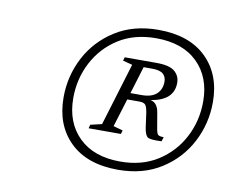

<svg xmlns="http://www.w3.org/2000/svg" viewBox="-56 -749 682 566"><g transform="rotate(10 285.0 -466.5)"><path d="M376 -680Q468.5 -680 519.5 -630.2Q570.5 -580.5 570.5 -497.5Q570.5 -433.5 541.5 -377.8Q512.5 -322 458.2 -287.5Q404 -253 329 -253Q236.5 -253 185.5 -302.8Q134.5 -352.5 134.5 -435.5Q134.5 -499.5 163.5 -555.2Q192.5 -611 246.8 -645.5Q301 -680 376 -680ZM331.5 -278Q396.5 -278 443.5 -308Q490.5 -338 516.2 -387.2Q542 -436.5 542 -494.5Q542 -567.5 497.5 -611Q453 -654.5 373.5 -654.5Q308.5 -654.5 261.5 -624.8Q214.5 -595 188.8 -545.8Q163 -496.5 163 -438.5Q163 -365.5 207.5 -321.8Q252 -278 331.5 -278ZM445.5 -371 441.5 -358Q409 -356.5 400.5 -361.5Q392 -366.5 388.5 -389.5L382.5 -433Q379.5 -452 374.2 -457Q369 -462 357 -462H320.5L294.5 -377.5L323 -369.5L319.5 -358.5H223L226 -369.5L260 -377.5L317 -565L288.5 -572.5L291.5 -583H387Q425.5 -583 441.2 -569.8Q457 -556.5 457 -535.5Q457 -483 388.5 -472Q410 -468 414.5 -438L422 -394Q424.5 -378.5 428.5 -374.8Q432.5 -371 445.5 -371ZM377 -564H351.5L326.5 -482H360.5Q390 -482 404.8 -495.8Q419.5 -509.5 419.5 -532.5Q419.5 -547 410 -555.5Q400.5 -564 377 -564Z"/></g></svg>

Font: Newsreader Text Light
Style: Italic
Weight: 300
Italic angle: -17°
Designer: Hugues Gentile
Foundry: Production Type
Version: Version 1.001